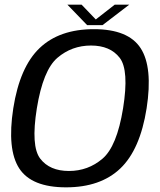

<svg xmlns="http://www.w3.org/2000/svg" viewBox="-20 -807 695 832"><path d="M266.2 4.8Q415.4 4.8 501.3 -76.9Q587.2 -158.7 615.3 -337.5Q642.9 -515.6 589.5 -598.1Q536.1 -680.6 386.9 -680.6Q237.6 -680.6 151.6 -598.7Q65.6 -516.7 37.5 -337.5Q10 -159.5 63.3 -77.3Q116.7 4.8 266.2 4.8ZM278.7 -66.1Q195.3 -66.1 154.3 -119.6Q113.3 -173 139.6 -337.5Q166.5 -503.2 228.8 -556.5Q291.1 -609.7 374.4 -609.7Q457.5 -609.7 498.7 -556.5Q539.9 -503.2 513.3 -337.5Q486.6 -172.7 424.2 -119.4Q361.8 -66.1 278.7 -66.1ZM357.5 -698.2H424.4L540.3 -786.9H477.3L395.1 -722.7L333.5 -786.9H271.9Z"/></svg>

Font: Anybody Thin
Style: Italic
Weight: 100
Italic angle: -10°
Designer: Tyler Finck
Foundry: Etcetera Type Company
Version: Version 1.114;gftools[0.9.25]